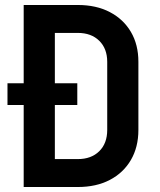

<svg xmlns="http://www.w3.org/2000/svg" viewBox="-20 -750 640 770"><path d="M75 0V-329H10V-416H75V-730H292Q366 -730 420.5 -701.5Q475 -673 505 -622Q535 -571 535 -502V-229Q535 -160 505 -108.5Q475 -57 420.5 -28.5Q366 0 292 0ZM200 -112H292Q346 -112 378 -143.5Q410 -175 410 -229V-502Q410 -555 378 -586.5Q346 -618 292 -618H200V-416H290V-329H200Z"/></svg>

Font: NKDuy Mono
Style: Bold
Weight: 700
Monospace: yes
Designer: NKDuy
Foundry: NKDuy
Version: Version 2.251; ttfautohint (v1.8.4.7-5d5b)